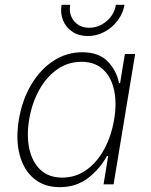

<svg xmlns="http://www.w3.org/2000/svg" viewBox="-20 -772 631 804"><path d="M230 11.7Q164.6 11.7 121.6 -24.7Q78.6 -61 62 -125Q45.4 -189 59.1 -271.5Q72.8 -353.5 110.6 -417.2Q148.4 -481 203.6 -517.1Q258.8 -553.2 324.2 -553.2Q394 -553.2 431.2 -514.6Q468.3 -476.1 478.5 -423.8H482.9L502.9 -545.9H545.9L455.6 0H413.6L433.1 -119.1H427.7Q399.9 -66.4 349.9 -27.3Q299.8 11.7 230 11.7ZM240.7 -28.3Q296.4 -28.3 341.3 -60.1Q386.2 -91.8 416.3 -147Q446.3 -202.1 458 -272Q469.7 -341.3 457.5 -396Q445.3 -450.7 410.9 -481.9Q376.5 -513.2 320.8 -513.2Q264.6 -513.2 219.5 -481.4Q174.3 -449.7 144 -395Q113.8 -340.3 102.1 -272Q90.8 -203.1 103 -147.9Q115.2 -92.8 149.9 -60.5Q184.6 -28.3 240.7 -28.3ZM347.7 -621.1Q310.5 -621.1 283.7 -638.7Q256.8 -656.2 244.4 -686Q231.9 -715.8 237.8 -752H273.9Q267.1 -711.4 290.3 -683.6Q313.5 -655.8 353.5 -655.8Q394 -655.8 426.5 -683.6Q459 -711.4 465.3 -752H501.5Q495.1 -715.8 472.7 -686Q450.2 -656.2 417.5 -638.7Q384.8 -621.1 347.7 -621.1Z"/></svg>

Font: Inter Extra Light
Style: Italic
Weight: 200
Italic angle: -9.39999°
Designer: Rasmus Andersson
Foundry: rsms
Version: Version 4.000;git-3c8e0fc